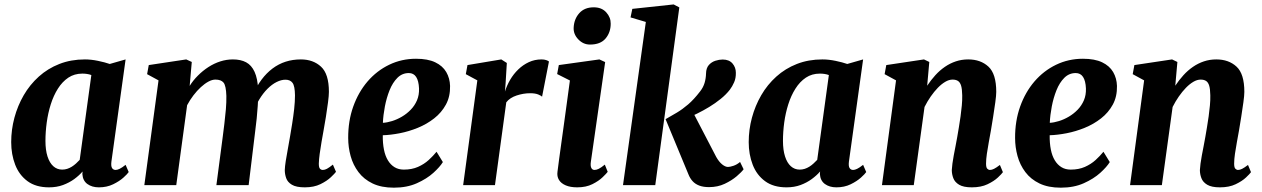

<svg xmlns="http://www.w3.org/2000/svg" viewBox="-20 -835 5694 866"><path d="M482.5 -106Q480 -85.5 485.5 -77Q491 -68.5 501.5 -68.5Q509 -68.5 519.5 -73.5Q530 -78.5 546.5 -91.5L560.5 -59Q555 -50.5 536.8 -34Q518.5 -17.5 490.2 -3.8Q462 10 426 10Q395 10 374.2 -5Q353.5 -20 351.5 -50L352.5 -61.5Q337 -43.5 314.8 -27.2Q292.5 -11 264.2 -0.5Q236 10 201 10Q142 10 104.2 -17.8Q66.5 -45.5 48.5 -92Q30.5 -138.5 30.5 -194Q30.5 -250 45 -304Q59.5 -358 87 -405.5Q114.5 -453 155 -489.5Q195.5 -526 247.8 -546.5Q300 -567 363 -567Q391 -567 422.2 -560.5Q453.5 -554 475 -546.5L546.5 -567ZM392 -496.5Q382.5 -500 372.2 -501.5Q362 -503 351.5 -503Q315.5 -503 288.2 -484.8Q261 -466.5 241.2 -435.2Q221.5 -404 209 -364.5Q196.5 -325 190.8 -282.5Q185 -240 185 -199.5Q185 -158.5 194.2 -129.5Q203.5 -100.5 220.5 -85.2Q237.5 -70 260.5 -70Q272.5 -70 283.2 -73.5Q294 -77 304 -83.2Q314 -89.5 322.8 -97.5Q331.5 -105.5 339.5 -114Z M845 -555.5 835.5 -447.5Q851 -472.5 872.8 -494.2Q894.5 -516 920 -532.5Q945.5 -549 973.5 -558Q1001.5 -567 1030.5 -567Q1066 -567 1090.2 -554Q1114.5 -541 1128.2 -511Q1142 -481 1144.5 -430.5Q1144.5 -423 1144.5 -414.5Q1144.5 -406 1144 -396.8Q1143.5 -387.5 1142.5 -378L1122 -408.5Q1138 -447 1160 -476.2Q1182 -505.5 1209.2 -526Q1236.5 -546.5 1268.5 -556.8Q1300.5 -567 1337 -567Q1392.5 -567 1428 -534.2Q1463.5 -501.5 1463.5 -420.5Q1463.5 -404.5 1459.5 -373.5Q1455.5 -342.5 1450 -308.2Q1444.5 -274 1439.5 -247Q1435 -222 1430.2 -194.5Q1425.5 -167 1422 -141.5Q1418.5 -116 1418 -97Q1418 -79.5 1423.2 -74Q1428.5 -68.5 1436 -68.5Q1445 -68.5 1454.8 -73.8Q1464.5 -79 1481.5 -92.5L1495.5 -60Q1490 -52.5 1472.5 -35.8Q1455 -19 1425.5 -4.5Q1396 10 1355 10Q1316 10 1296.5 -1.8Q1277 -13.5 1270.8 -31.5Q1264.5 -49.5 1264.5 -68Q1265 -84 1268.8 -108.5Q1272.5 -133 1278 -161.5Q1283.5 -190 1288 -218Q1292.5 -244.5 1297.8 -277.2Q1303 -310 1306.8 -343.2Q1310.5 -376.5 1310.5 -405Q1310 -447 1299.5 -461.2Q1289 -475.5 1267.5 -475.5Q1248.5 -475.5 1227.5 -465Q1206.5 -454.5 1186.5 -434.5Q1166.5 -414.5 1149.8 -387Q1133 -359.5 1122 -325.5L1144.5 -408.5Q1144.5 -385.5 1142.5 -357.2Q1140.5 -329 1137.8 -300.5Q1135 -272 1131.5 -247L1101.5 0H956L984.5 -217Q988 -244.5 992 -277Q996 -309.5 998.8 -342Q1001.5 -374.5 1001 -402.5Q999.5 -449 988.2 -462.5Q977 -476 951.5 -476Q937 -476 920.2 -467Q903.5 -458 886 -442Q868.5 -426 852.5 -405Q836.5 -384 824 -360.5L775 0H631L695 -472.5L643.5 -500.5L651 -541.5L820 -567Z M1977.5 -104Q1964.5 -82.5 1934.8 -55.5Q1905 -28.5 1860.2 -8.5Q1815.5 11.5 1756.5 11.5Q1700 11.5 1660.5 -7.5Q1621 -26.5 1596.8 -58.8Q1572.5 -91 1561.5 -131Q1550.5 -171 1550.5 -212Q1550 -289 1573.2 -354.2Q1596.5 -419.5 1638 -467.8Q1679.5 -516 1735.5 -543Q1791.5 -570 1856.5 -570Q1909.5 -570 1943 -554Q1976.5 -538 1992.8 -510Q2009 -482 2010 -447.5Q2011 -399.5 1991.2 -363.2Q1971.5 -327 1938.2 -301Q1905 -275 1864.5 -258.5Q1824 -242 1782.8 -234Q1741.5 -226 1706.5 -225Q1706 -189 1711.8 -160.2Q1717.5 -131.5 1729.8 -111.5Q1742 -91.5 1759.8 -80.8Q1777.5 -70 1801.5 -70Q1837.5 -70 1865.2 -82.2Q1893 -94.5 1913.5 -113.2Q1934 -132 1949 -150.5ZM1824 -505.5Q1794 -505.5 1772.5 -484Q1751 -462.5 1737.2 -428.2Q1723.5 -394 1716 -355Q1708.5 -316 1707 -281Q1726 -282 1748.5 -289Q1771 -296 1792.8 -308.8Q1814.5 -321.5 1832.5 -340Q1850.5 -358.5 1860.8 -382.5Q1871 -406.5 1870 -436Q1868.5 -470.5 1857 -488Q1845.5 -505.5 1824 -505.5Z M2069 0 2133 -472.5 2081 -500.5 2088.5 -541.5 2241 -567 2266 -551 2260.5 -460 2257.5 -422Q2266 -449.5 2281.2 -475.5Q2296.5 -501.5 2317.8 -522Q2339 -542.5 2365.5 -554.8Q2392 -567 2422.5 -567Q2434.5 -567 2443.5 -564Q2452.5 -561 2456 -557.5L2425 -399Q2421.5 -403 2407.8 -408.8Q2394 -414.5 2371.5 -414.5Q2355.5 -414.5 2339.8 -411.8Q2324 -409 2309.8 -404.2Q2295.5 -399.5 2283.5 -391.8Q2271.5 -384 2263.5 -373.5L2212.5 0Z M2583.5 10Q2552.5 10 2531.5 1Q2510.5 -8 2501 -23.8Q2491.5 -39.5 2494.5 -60.5Q2497 -83 2501.5 -114.5Q2506 -146 2511.2 -185.2Q2516.5 -224.5 2523 -270.2Q2529.5 -316 2536.2 -366.8Q2543 -417.5 2550.5 -472L2493 -501L2500.5 -541.5L2683.5 -567L2709.5 -555L2645 -105Q2642.5 -87 2647 -77.8Q2651.5 -68.5 2661.5 -68.5Q2670.5 -68.5 2681 -73.8Q2691.5 -79 2708 -92.5L2721 -60Q2715.5 -52.5 2698.2 -35.8Q2681 -19 2652.2 -4.5Q2623.5 10 2583.5 10ZM2641 -634Q2610.5 -634 2588 -657.8Q2565.5 -681.5 2567.5 -711.5Q2569.5 -749.5 2593 -775.8Q2616.5 -802 2658 -802Q2694 -802 2714.5 -779.2Q2735 -756.5 2734.5 -728Q2734.5 -689 2711.5 -661.5Q2688.5 -634 2641 -634Z M2790 0 2893 -736 2824 -756.5 2832 -795 3018.5 -815 3044 -801.5 2935.5 0ZM3178 9Q3152 9 3133.8 2Q3115.5 -5 3103.8 -18Q3092 -31 3085 -49L2982 -297.5Q3008.5 -312.5 3033.2 -327.2Q3058 -342 3084 -364.2Q3110 -386.5 3138 -423Q3152 -441 3158 -461.2Q3164 -481.5 3164.5 -503.5Q3165 -528 3177.2 -541.8Q3189.5 -555.5 3206.8 -561Q3224 -566.5 3239.5 -566.5Q3268.5 -566.5 3283.8 -548.8Q3299 -531 3299 -507Q3299.5 -482.5 3291.2 -463.8Q3283 -445 3272 -430.5Q3255 -408.5 3230.5 -388.8Q3206 -369 3178.8 -352.5Q3151.5 -336 3125 -323Q3098.5 -310 3076.5 -301L3094 -351L3210.5 -127Q3223 -105 3237.2 -93.5Q3251.5 -82 3263.5 -82Q3272.5 -82 3288.2 -87.2Q3304 -92.5 3318 -104.5L3334 -71.5Q3325 -59 3302.8 -40Q3280.5 -21 3248.8 -6Q3217 9 3178 9Z M3809 -106Q3806.5 -85.5 3812 -77Q3817.5 -68.5 3828 -68.5Q3835.5 -68.5 3846 -73.5Q3856.5 -78.5 3873 -91.5L3887 -59Q3881.5 -50.5 3863.2 -34Q3845 -17.5 3816.8 -3.8Q3788.5 10 3752.5 10Q3721.5 10 3700.8 -5Q3680 -20 3678 -50L3679 -61.5Q3663.5 -43.5 3641.2 -27.2Q3619 -11 3590.8 -0.5Q3562.5 10 3527.5 10Q3468.5 10 3430.8 -17.8Q3393 -45.5 3375 -92Q3357 -138.5 3357 -194Q3357 -250 3371.5 -304Q3386 -358 3413.5 -405.5Q3441 -453 3481.5 -489.5Q3522 -526 3574.2 -546.5Q3626.5 -567 3689.5 -567Q3717.5 -567 3748.8 -560.5Q3780 -554 3801.5 -546.5L3873 -567ZM3718.5 -496.5Q3709 -500 3698.8 -501.5Q3688.5 -503 3678 -503Q3642 -503 3614.8 -484.8Q3587.5 -466.5 3567.8 -435.2Q3548 -404 3535.5 -364.5Q3523 -325 3517.2 -282.5Q3511.5 -240 3511.5 -199.5Q3511.5 -158.5 3520.8 -129.5Q3530 -100.5 3547 -85.2Q3564 -70 3587 -70Q3599 -70 3609.8 -73.5Q3620.5 -77 3630.5 -83.2Q3640.5 -89.5 3649.2 -97.5Q3658 -105.5 3666 -114Z M4162 -448.5Q4179 -474 4198.8 -495.8Q4218.5 -517.5 4241.8 -533.5Q4265 -549.5 4291.2 -558.2Q4317.5 -567 4347 -567Q4403 -567 4438.2 -534.5Q4473.5 -502 4473.5 -420.5Q4473.5 -404.5 4469.2 -373.5Q4465 -342.5 4459.5 -308.2Q4454 -274 4449.5 -247Q4445 -222 4440 -194.5Q4435 -167 4431.2 -141.5Q4427.5 -116 4427.5 -97Q4427.5 -79.5 4433 -74Q4438.5 -68.5 4445 -68.5Q4453.5 -68.5 4463.5 -73.5Q4473.5 -78.5 4490 -91L4503.5 -58.5Q4498.5 -51 4481 -34.5Q4463.5 -18 4434.2 -4Q4405 10 4363.5 10Q4325.5 10 4306 -1.8Q4286.5 -13.5 4279.8 -31.5Q4273 -49.5 4273 -68Q4273.5 -80 4275.8 -97Q4278 -114 4281.8 -134Q4285.5 -154 4289.8 -175.5Q4294 -197 4297.5 -217Q4301 -237.5 4305 -261.2Q4309 -285 4312.5 -310Q4316 -335 4318.2 -359.2Q4320.5 -383.5 4320 -405Q4319.5 -433.5 4315 -448.5Q4310.5 -463.5 4301 -469.8Q4291.5 -476 4276.5 -476Q4260.5 -476 4243.5 -466Q4226.5 -456 4210 -439Q4193.5 -422 4178 -399.8Q4162.5 -377.5 4150 -352.5L4101.5 0H3958L4021.5 -472.5L3970 -500.5L3977.5 -541.5L4147.5 -567L4171.5 -555.5Z M4985.5 -104Q4972.5 -82.5 4942.8 -55.5Q4913 -28.5 4868.2 -8.5Q4823.5 11.5 4764.5 11.5Q4708 11.5 4668.5 -7.5Q4629 -26.5 4604.8 -58.8Q4580.5 -91 4569.5 -131Q4558.5 -171 4558.5 -212Q4558 -289 4581.2 -354.2Q4604.5 -419.5 4646 -467.8Q4687.5 -516 4743.5 -543Q4799.5 -570 4864.5 -570Q4917.5 -570 4951 -554Q4984.5 -538 5000.8 -510Q5017 -482 5018 -447.5Q5019 -399.5 4999.2 -363.2Q4979.5 -327 4946.2 -301Q4913 -275 4872.5 -258.5Q4832 -242 4790.8 -234Q4749.5 -226 4714.5 -225Q4714 -189 4719.8 -160.2Q4725.5 -131.5 4737.8 -111.5Q4750 -91.5 4767.8 -80.8Q4785.5 -70 4809.5 -70Q4845.5 -70 4873.2 -82.2Q4901 -94.5 4921.5 -113.2Q4942 -132 4957 -150.5ZM4832 -505.5Q4802 -505.5 4780.5 -484Q4759 -462.5 4745.2 -428.2Q4731.5 -394 4724 -355Q4716.5 -316 4715 -281Q4734 -282 4756.5 -289Q4779 -296 4800.8 -308.8Q4822.5 -321.5 4840.5 -340Q4858.5 -358.5 4868.8 -382.5Q4879 -406.5 4878 -436Q4876.5 -470.5 4865 -488Q4853.5 -505.5 4832 -505.5Z M5281 -448.5Q5298 -474 5317.8 -495.8Q5337.5 -517.5 5360.8 -533.5Q5384 -549.5 5410.2 -558.2Q5436.5 -567 5466 -567Q5522 -567 5557.2 -534.5Q5592.5 -502 5592.5 -420.5Q5592.5 -404.5 5588.2 -373.5Q5584 -342.5 5578.5 -308.2Q5573 -274 5568.5 -247Q5564 -222 5559 -194.5Q5554 -167 5550.2 -141.5Q5546.5 -116 5546.5 -97Q5546.5 -79.5 5552 -74Q5557.5 -68.5 5564 -68.5Q5572.5 -68.5 5582.5 -73.5Q5592.5 -78.5 5609 -91L5622.5 -58.5Q5617.5 -51 5600 -34.5Q5582.5 -18 5553.2 -4Q5524 10 5482.5 10Q5444.5 10 5425 -1.8Q5405.5 -13.5 5398.8 -31.5Q5392 -49.5 5392 -68Q5392.5 -80 5394.8 -97Q5397 -114 5400.8 -134Q5404.5 -154 5408.8 -175.5Q5413 -197 5416.5 -217Q5420 -237.5 5424 -261.2Q5428 -285 5431.5 -310Q5435 -335 5437.2 -359.2Q5439.5 -383.5 5439 -405Q5438.5 -433.5 5434 -448.5Q5429.5 -463.5 5420 -469.8Q5410.5 -476 5395.5 -476Q5379.5 -476 5362.5 -466Q5345.5 -456 5329 -439Q5312.5 -422 5297 -399.8Q5281.5 -377.5 5269 -352.5L5220.5 0H5077L5140.5 -472.5L5089 -500.5L5096.5 -541.5L5266.5 -567L5290.5 -555.5Z"/></svg>

Font: Merriweather 20pt ExtraBold
Style: Italic
Weight: 800
Italic angle: -7.8°
Version: Version 2.101